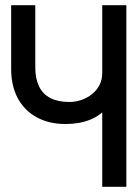

<svg xmlns="http://www.w3.org/2000/svg" viewBox="-20 -720 529 740"><path d="M467 -700H374V-438Q374 -413 363.5 -392.5Q353 -372 335 -357.5Q317 -343 294.5 -335Q272 -327 248 -327Q204 -327 174.5 -342Q145 -357 130.5 -387Q116 -417 116 -460V-700H23V-454Q23 -389 48.5 -341.5Q74 -294 121.5 -268Q169 -242 233 -242Q259 -242 284.5 -246.5Q310 -251 333 -261Q356 -271 374 -287V0H467Z"/></svg>

Font: Advent Pro SemiBold
Style: Regular
Weight: 600
Designer: VivaRado, Andreas Kalpakidis
Foundry: VivaRado, Andreas Kalpakidis
Version: Version 3.000